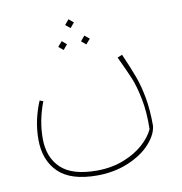

<svg xmlns="http://www.w3.org/2000/svg" viewBox="-80 -558 821 868"><g transform="rotate(-10 330.0 -124.0)"><path d="M584 56Q581 96 543.5 138Q506 180 441 207.5Q376 235 297 235Q176 235 119.5 179.5Q63 124 63 29Q63 -58 99 -144L115 -138Q83 -55 83 28Q83 114 134.5 163.5Q186 213 299 213Q367 213 422 191.5Q477 170 513.5 137.5Q550 105 566 70Q568 -8 555.5 -70Q543 -132 527.5 -169Q512 -206 480 -274L502 -283Q531 -217 547.5 -172Q564 -127 574 -71Q584 -15 584 56ZM313 -465 294 -442 272 -460 291 -483ZM371 -380 351 -357 330 -375 349 -398ZM265 -373 246 -350 224 -368 244 -391Z"/></g></svg>

Font: FiraGO Thin
Style: Italic
Weight: 100
Italic angle: -8°
Designer: bBox Type GmbH
Foundry: bBox Type GmbH
Version: Version 1.001